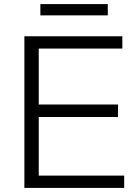

<svg xmlns="http://www.w3.org/2000/svg" viewBox="-20 -917 682 937"><path d="M177 -897H506V-842H177ZM99 -740H577V-680H169V-407H556V-346H169V-60H586V0H99Z"/></svg>

Font: Encode Sans Wide
Style: Light
Weight: 300
Designer: Pablo Impallari, Andres Torresi
Foundry: Pablo Impallari, Andres Torresi
Version: Version 1.000; ttfautohint (v1.00) -l 8 -r 50 -G 200 -x 14 -